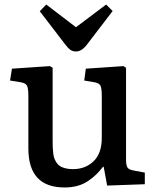

<svg xmlns="http://www.w3.org/2000/svg" viewBox="-20 -805 680 839"><path d="M312 -580.1Q298.3 -580.1 288.3 -586.7Q278.3 -593.3 264.2 -611.8L153.8 -755.9L182.1 -785.2L312 -686L443.8 -785.2L472.2 -756.8L356 -605Q335 -580.1 312 -580.1ZM262.2 14.2Q104 14.2 104 -155.8V-384.8Q104 -418.9 97.9 -430.7Q91.8 -442.4 68.8 -445.8L23.9 -453.1L32.2 -504.9L198.2 -516.1L210 -508.8V-189.9Q210 -171.9 210.4 -161.1Q210.9 -150.4 212.6 -135.5Q214.4 -120.6 217.8 -111.8Q221.2 -103 227.8 -93.3Q234.4 -83.5 243.7 -78.1Q252.9 -72.8 266.8 -69.3Q280.8 -65.9 298.8 -65.9Q353 -65.9 388.9 -100.3Q424.8 -134.8 424.8 -203.1V-384.8Q424.8 -419.4 418.9 -430.9Q413.1 -442.4 391.1 -445.8L348.1 -453.1L355 -504.9L519 -516.1L530.8 -508.8V-106.9Q530.8 -83 536.9 -73.2Q543 -63.5 563 -60.1L612.8 -50.8V0L448.2 5.9L433.1 -76.2H430.2Q414.6 -56.2 399.9 -42Q385.3 -27.8 364.7 -13.9Q344.2 0 318.6 7.1Q293 14.2 262.2 14.2Z"/></svg>

Font: Literata Book Medium
Style: Regular
Weight: 500
Designer: Latin by Veronika Burian and Jose Scaglione. Greek by Irene Vlachou. Cyrillic by Vera Evstafieva
Foundry: TypeTogether
Version: Version 2.003;PS 002.003;hotconv 1.0.88;makeotf.lib2.5.64775